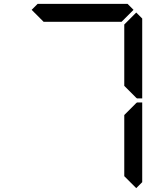

<svg xmlns="http://www.w3.org/2000/svg" viewBox="-20 -1020 856 995"><path d="M144 -969 175 -1000H641L672 -969L610 -907H590H454H362H226H206ZM686 -955 717 -924V-510H690L685 -514L624 -575V-607V-782V-887V-893ZM685 -485 690 -489H717V-76L686 -45L624 -107V-113V-218V-424Z"/></svg>

Font: DSEG14 Classic
Style: Regular
Weight: 400
Designer: Keshikan(Twitter:@keshinomi_88pro)
Version: Version 0.46